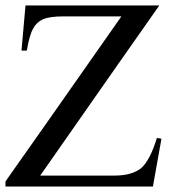

<svg xmlns="http://www.w3.org/2000/svg" viewBox="-20 -682 651 702"><path d="M562.5 -662.1Q453.1 -506.8 127 -40Q195.3 -40 398.4 -40Q460.9 -40 495.1 -66.4Q528.3 -94.7 553.7 -177.7Q559.6 -176.8 570.3 -174.8Q562.5 -130.9 539.1 0Q404.3 0 0 0Q0 -2.9 0 -12.7Q0 -13.7 0 -18.6Q106.4 -168.9 423.8 -622.1Q371.1 -622.1 212.9 -622.1Q160.2 -622.1 136.7 -611.3Q113.3 -600.6 101.6 -578.1Q87.9 -555.7 78.1 -497.1Q71.3 -497.1 58.6 -497.1Q62.5 -538.1 73.2 -662.1Q195.3 -662.1 562.5 -662.1Z"/></svg>

Font: Griech2
Style: Regular
Weight: 400
Version: 001.007